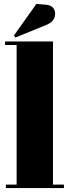

<svg xmlns="http://www.w3.org/2000/svg" viewBox="-20 -962 356 982"><path d="M6 -750H251V-18H307V0H10V-18H65V-732H6ZM51 -780 166 -942 214 -938Q239 -936 250.5 -923Q262 -910 262 -893Q262 -853 218 -835L59 -770Z"/></svg>

Font: SVN-Abril Fatface
Style: Regular
Weight: 400
Designer: Veronika Burian, Jos? Scaglione
Foundry: TypeTogether
Version: Version 1.001